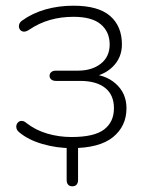

<svg xmlns="http://www.w3.org/2000/svg" viewBox="-20 -512 517 674"><path d="M234 142Q224 142 219 136Q214 130 214 120V-24H254V120Q254 130 249 136Q244 142 234 142ZM231 8Q179 8 129 -6.5Q79 -21 47 -48Q40 -54 38 -61Q36 -68 38 -74Q40 -80 45 -84Q50 -88 57.5 -87.5Q65 -87 73 -80Q105 -55 146 -43Q187 -31 231 -31Q311 -31 345.5 -57.5Q380 -84 380 -132Q380 -179 349 -203.5Q318 -228 261 -228H176Q166 -228 160 -233Q154 -238 154 -246Q154 -254 160 -259Q166 -264 176 -264H253Q303 -264 334 -288.5Q365 -313 365 -356Q365 -400 334 -426.5Q303 -453 238 -453Q194 -453 155.5 -442Q117 -431 83 -408Q71 -400 62.5 -401Q54 -402 49.5 -409Q45 -416 47 -425Q49 -434 58 -440Q94 -466 140 -479Q186 -492 238 -492Q325 -492 366.5 -456Q408 -420 408 -356Q408 -309 375 -277Q342 -245 289 -240V-252Q348 -252 386 -218.5Q424 -185 424 -132Q424 -69 376.5 -30.5Q329 8 231 8Z"/></svg>

Font: Nunito ExtraLight
Style: Regular
Weight: 200
Designer: Vernon Adams
Foundry: Vernon Adams
Version: Version 3.602